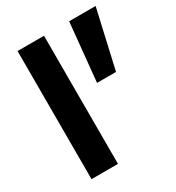

<svg xmlns="http://www.w3.org/2000/svg" viewBox="-163 -767 793 867"><g transform="rotate(-30 233.5 -334.0)"><path d="M60 0ZM60 0V-668H198V0ZM299 -364 329 -668H467L398 -364Z"/></g></svg>

Font: Gantari
Style: Bold
Weight: 700
Designer: Anugrah Pasau
Foundry: Lafontype
Version: Version 1.000; ttfautohint (v1.6)